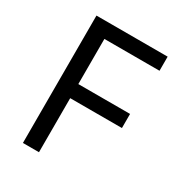

<svg xmlns="http://www.w3.org/2000/svg" viewBox="-171 -823 861 932"><g transform="rotate(30 259.5 -357.0)"><path d="M187 0H97V-714H496V-635H187V-382H477V-303H187Z"/></g></svg>

Font: uoriya25
Style: Book
Weight: 400
Designer: Jelle Bosma - Monotype Design Team
Foundry: Monotype Imaging Inc.
Version: Version 2.003